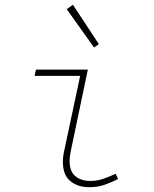

<svg xmlns="http://www.w3.org/2000/svg" viewBox="-20 -768 640 800"><path d="M351 12Q304 12 273 -13.5Q242 -39 242 -94Q242 -105 243.5 -117Q245 -129 248 -142L314 -452H124L130 -478H346L274 -134Q272 -124 271 -115Q270 -106 270 -98Q270 -53 294.5 -33.5Q319 -14 356 -14Q383 -14 408.5 -22.5Q434 -31 462 -44L472 -22Q442 -7 414 2.5Q386 12 351 12ZM372 -570 258 -730 284 -748 392 -584Z"/></svg>

Font: SourceCodeVF
Style: Italic
Weight: 200
Italic angle: -11°
Monospace: yes
Designer: Paul D. Hunt, Teo Tuominen
Foundry: Adobe
Version: Version 1.026;hotconv 1.1.0;makeotfexe 2.6.0